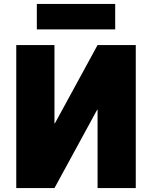

<svg xmlns="http://www.w3.org/2000/svg" viewBox="-20 -960 776 980"><path d="M168 -810V-940H568V-810ZM260 -330 478 -730H673V0H478V-400H476L258 0H63V-730H258V-330Z"/></svg>

Font: M PLUS 1p Black
Style: Regular
Weight: 900
Version: Version 1.061